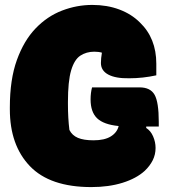

<svg xmlns="http://www.w3.org/2000/svg" viewBox="-20 -740 690 780"><path d="M354 -385H547Q591 -385 608 -355Q625 -325 625 -245V-226H574V-220Q592 -209 602 -186Q612 -163 612 -139Q612 -112 600.5 -89Q589 -66 568 -46Q534 -15 478 2.5Q422 20 351 20Q183 20 101.5 -65Q20 -150 20 -296V-304Q20 -417 48.5 -496Q77 -575 124.5 -624.5Q172 -674 232 -697Q292 -720 355 -720Q415 -720 464.5 -701.5Q514 -683 548 -649Q615 -585 615 -481V-434Q560 -422 505 -422Q450 -421 420 -437Q390 -453 390 -484Q390 -503 394 -526Q381 -530 363 -530Q331 -530 306.5 -514Q282 -498 269 -454Q256 -410 256 -326V-318Q256 -260 262 -212Q273 -190 296.5 -180Q320 -170 360 -170Q405 -170 430.5 -186Q456 -202 462 -228Q401 -234 374.5 -259.5Q348 -285 348 -336Q348 -363 354 -385Z"/></svg>

Font: Recursive Sn Csl St XBk
Style: Regular
Weight: 1000
Version: Version 1.079;hotconv 1.0.112;makeotfexe 2.5.65598; ttfautoh